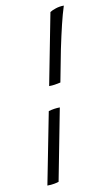

<svg xmlns="http://www.w3.org/2000/svg" viewBox="-107 -850 616 1101"><g transform="rotate(-10 201.0 -300.0)"><path d="M185 -360 266 -777Q278 -785 300.5 -792.5Q323 -800 348 -800Q333 -753 319 -695Q305 -637 288 -556L252 -369Q235 -365 218.5 -362.5Q202 -360 185 -360ZM76 200 158 -219Q175 -224 191.5 -226.5Q208 -229 224 -229L143 190Q135 193 117 196.5Q99 200 76 200Z"/></g></svg>

Font: Texturina Medium 12pt
Style: Italic
Weight: 400
Italic angle: -11°
Version: Version 1.002